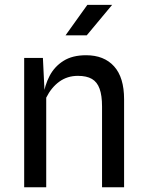

<svg xmlns="http://www.w3.org/2000/svg" viewBox="-20 -790 620 810"><path d="M82 0V-545.5H161L171 -340L162 -381.5Q168.5 -430 189.2 -469.8Q210 -509.5 247.8 -533.2Q285.5 -557 343 -557Q419 -557 461.2 -510.2Q503.5 -463.5 503.5 -371V0H410.5V-340.5Q410.5 -387 400.2 -415.5Q390 -444 367.8 -457Q345.5 -470 308.5 -470Q264 -470 230.2 -445.5Q196.5 -421 175 -378V0ZM256.5 -641 348.5 -769.5H453L346 -641Z"/></svg>

Font: Spline Sans
Style: Regular
Weight: 400
Designer: Eben Sorkin, Mirko Velimirovic
Foundry: Sorkin Type
Version: Version 1.001